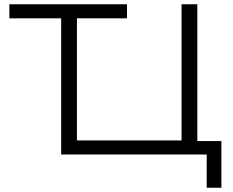

<svg xmlns="http://www.w3.org/2000/svg" viewBox="-20 -725 1093 901"><path d="M950 156V0H267V-639H24V-705H576V-639H341V-66H832V-705H906V-63H1019V156Z"/></svg>

Font: Nunito Sans 7pt SemiExpanded Light
Style: Regular
Weight: 300
Width: 6
Designer: Vernon Adams
Foundry: Vernon Adams
Version: Version 3.101;gftools[0.9.27]